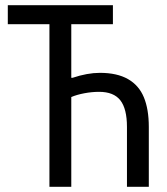

<svg xmlns="http://www.w3.org/2000/svg" viewBox="-20 -718 640 738"><path d="M170 -625H10V-698H414V-625H254V-419H259Q316 -438 364 -438Q430 -438 472 -414Q514 -390 533 -344Q552 -298 552 -230V0H468V-230Q468 -300 442.5 -332.5Q417 -365 361 -365Q333 -365 304 -359.5Q275 -354 254 -345V0H170Z"/></svg>

Font: iA Writer Quattro V
Style: Regular
Weight: 400
Designer: Mike Abbink, Paul van der Laan, Pieter van Rosmalen, Oliver Reichenstein
Foundry: Information Architects Inc.
Version: Version 2.000